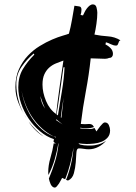

<svg xmlns="http://www.w3.org/2000/svg" viewBox="-20 -766 617 872"><path d="M225 -134Q191 -145 161.5 -170Q132 -195 110 -227.5Q88 -260 75.5 -297Q63 -334 63 -369Q63 -417 83.5 -451.5Q104 -486 136 -518L133 -523Q102 -497 78 -462.5Q54 -428 54 -385Q54 -343 66 -303Q74 -274 89 -247Q75 -270 65 -296Q50 -332 50 -370Q50 -417 66 -452Q82 -487 106.5 -513Q131 -539 160.5 -557Q190 -575 217 -586.5Q244 -598 265 -604Q286 -610 293 -613Q301 -642 307 -676.5Q313 -711 318 -740Q328 -738 339 -737Q350 -736 350 -722Q350 -716 349 -710Q348 -704 346 -698L357 -696Q360 -702 364 -710.5Q368 -719 374 -727Q380 -735 387 -740.5Q394 -746 402 -746Q415 -746 418.5 -731.5Q422 -717 422 -708Q422 -686 418 -658Q414 -630 409 -609Q439 -603 470 -601Q501 -599 527 -583Q522 -581 520.5 -577.5Q519 -574 517.5 -569.5Q516 -565 514 -562Q512 -559 507 -559Q496 -559 484 -565Q472 -571 461 -574L459 -564Q472 -558 482.5 -547Q493 -536 493 -521Q493 -513 488.5 -508Q484 -503 476 -503Q467 -499 457 -499Q440 -499 424.5 -500Q409 -501 392 -501Q384 -426 370 -352Q356 -278 347 -203L366 -202Q371 -202 375.5 -202.5Q380 -203 385 -203Q391 -203 396.5 -200.5Q402 -198 407 -189Q390 -183 372 -183Q358 -183 345 -186L344 -183Q362 -180 380 -180Q388 -180 395 -180.5Q402 -181 409 -185L418 -169Q420 -172 425 -179Q430 -186 435.5 -193Q441 -200 446.5 -205Q452 -210 456 -210Q469 -210 474.5 -197.5Q480 -185 480 -174Q480 -154 469 -141.5Q458 -129 442 -122.5Q426 -116 407.5 -114Q389 -112 374 -112Q365 -112 355.5 -113Q346 -114 337 -115Q338 -111 345.5 -109Q353 -107 362 -106Q371 -105 379 -105H391Q410 -105 428.5 -110.5Q447 -116 462 -127Q448 -110 427 -99Q406 -88 383 -88Q372 -88 360.5 -90Q349 -92 338 -92Q328 -92 327 -72.5Q326 -53 324 -28Q322 -3 315.5 21Q309 45 289 54L280 51Q294 16 302.5 -21Q311 -58 314 -96Q308 -59 299 -23Q290 13 276 48L262 42Q260 45 256.5 52.5Q253 60 248 67.5Q243 75 238 80.5Q233 86 229 86Q223 86 218 81.5Q213 77 210 70.5Q207 64 205 57Q203 50 202 45Q218 7 230 -32.5Q242 -72 246 -114L245 -115Q238 -75 228 -41Q218 -7 200 29L199 17Q199 -15 209 -49Q219 -83 224 -115L234 -114L228 -118Q225 -120 223 -123ZM173 -382Q173 -346 189 -307.5Q205 -269 235 -248Q238 -275 242 -306.5Q246 -338 250.5 -370Q255 -402 259.5 -433Q264 -464 268 -491Q251 -485 234 -478Q217 -471 203.5 -459Q190 -447 181.5 -428.5Q173 -410 173 -382ZM268 -460Q261 -411 253 -352.5Q245 -294 237 -246L243 -242Q251 -292 261 -351Q271 -410 273 -461ZM226 -145Q196 -160 171.5 -182Q147 -204 128 -231.5Q109 -259 96.5 -290.5Q84 -322 78 -354Q83 -322 95 -290Q107 -258 125.5 -230Q144 -202 169 -179.5Q194 -157 226 -145ZM269 -323Q265 -300 262 -278Q259 -256 256 -233L259 -231ZM141 -178Q158 -161 178 -146Q158 -158 140 -176Q122 -194 110 -214Q124 -195 141 -178ZM163 -330Q165 -315 170 -300.5Q175 -286 185 -273Q178 -287 173 -301Q168 -315 163 -330ZM264 -201 236 -224 234 -221ZM234 -141Q234 -146 227 -146V-145ZM101 -228Q95 -237 90 -245Q95 -236 101 -228Z"/></svg>

Font: Finger Paint
Style: Regular
Weight: 400
Designer: Ralph du Carrois
Foundry: Ralph du Carrois
Version: Version 1.001